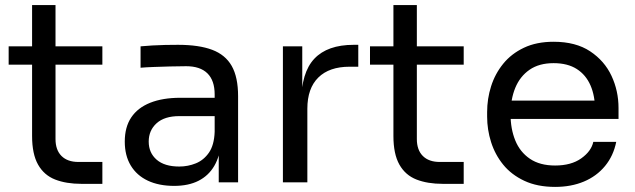

<svg xmlns="http://www.w3.org/2000/svg" viewBox="-20 -716 2493 754"><path d="M382 6H300Q240 6 196.5 -11Q153 -28 129.5 -69.5Q106 -111 106 -182V-696H198V-170Q198 -127 221.5 -103.5Q245 -80 288 -80H382ZM382 -462H14V-534H382Z M915 0H839V-160H823V-345Q823 -400 794.5 -428Q766 -456 711 -456Q680 -456 647 -455Q614 -454 584 -453Q554 -452 532 -450V-534Q554 -536 578.5 -537.5Q603 -539 629 -539.5Q655 -540 679 -540Q761 -540 813 -520.5Q865 -501 890 -457Q915 -413 915 -338ZM664 14Q604 14 560.5 -6.5Q517 -27 493.5 -66Q470 -105 470 -160Q470 -217 495.5 -255Q521 -293 570 -312.5Q619 -332 688 -332H833V-260H684Q626 -260 595 -232Q564 -204 564 -160Q564 -116 595 -89Q626 -62 684 -62Q718 -62 749 -74.5Q780 -87 800.5 -116.5Q821 -146 823 -198L849 -160Q844 -103 821.5 -64.5Q799 -26 759.5 -6Q720 14 664 14Z M1187 0H1091V-534H1167V-314H1163Q1163 -431 1214.5 -485.5Q1266 -540 1369 -540H1387V-454H1353Q1273 -454 1230 -411.5Q1187 -369 1187 -289Z M1801 6H1719Q1659 6 1615.5 -11Q1572 -28 1548.5 -69.5Q1525 -111 1525 -182V-696H1617V-170Q1617 -127 1640.5 -103.5Q1664 -80 1707 -80H1801ZM1801 -462H1433V-534H1801Z M2160 18Q2090 18 2039 -6Q1988 -30 1956 -69.5Q1924 -109 1908.5 -158Q1893 -207 1893 -258V-276Q1893 -328 1908.5 -377Q1924 -426 1956 -465.5Q1988 -505 2037.5 -528.5Q2087 -552 2154 -552Q2241 -552 2297.5 -514.5Q2354 -477 2381.5 -418Q2409 -359 2409 -292V-249H1935V-321H2339L2317 -282Q2317 -339 2299 -380.5Q2281 -422 2245 -445Q2209 -468 2154 -468Q2097 -468 2059.5 -442Q2022 -416 2003.5 -371Q1985 -326 1985 -267Q1985 -210 2003.5 -164.5Q2022 -119 2061 -92.5Q2100 -66 2160 -66Q2223 -66 2262.5 -94Q2302 -122 2310 -159H2400Q2389 -104 2356 -64Q2323 -24 2273 -3Q2223 18 2160 18Z"/></svg>

Font: Sora Variable
Style: Regular
Weight: 400
Designer: Jonathan Barnbrook, Julián Moncada
Foundry: Barnbrook Fonts
Version: Version 2.000